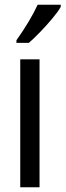

<svg xmlns="http://www.w3.org/2000/svg" viewBox="-20 -786 275 806"><path d="M146 0H65V-537H146ZM235 -757Q223 -736 199 -707.5Q175 -679 148.5 -651.5Q122 -624 101 -606H49V-617Q107 -699 138 -766H235Z"/></svg>

Font: Noto Sans Kannada ExtraCondensed
Style: Regular
Weight: 400
Width: 2
Designer: Jelle Bosma - Monotype Design Team
Foundry: Monotype Imaging Inc.
Version: Version 2.005; ttfautohint (v1.8.4.7-5d5b)